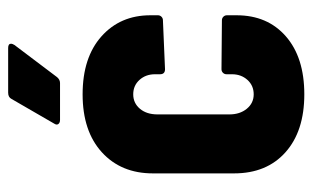

<svg xmlns="http://www.w3.org/2000/svg" viewBox="-164 -576 748 459"><g transform="rotate(-90 209.5 -346.0)"><path d="M25 -160V-354Q25 -430 75.5 -476Q126 -522 214 -522Q302 -522 352.5 -477Q403 -432 403 -360V-342Q403 -337 399.5 -333.5Q396 -330 391 -330L274 -325Q262 -325 262 -337V-349Q262 -371 248.5 -386Q235 -401 214 -401Q193 -401 179.5 -385Q166 -369 166 -343V-171Q166 -146 179.5 -129.5Q193 -113 214 -113Q235 -113 248.5 -128Q262 -143 262 -165V-178Q262 -183 265.5 -186.5Q269 -190 274 -190L391 -189Q396 -189 399.5 -185.5Q403 -182 403 -177V-154Q403 -80 352.5 -36Q302 8 214 8Q126 8 75.5 -37Q25 -82 25 -160ZM144 -590 203 -692Q207 -700 218 -700H325Q335 -700 335 -693Q335 -690 332 -685L255 -583Q249 -576 241 -576H153Q146 -576 143 -580Q140 -584 144 -590Z"/></g></svg>

Font: Barlow Condensed
Style: Bold
Weight: 700
Width: 3
Designer: Jeremy Tribby
Foundry: Tribby Type
Version: Version 1.500